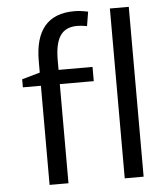

<svg xmlns="http://www.w3.org/2000/svg" viewBox="-55 -852 790 901"><g transform="rotate(-5 339.5 -401.0)"><path d="M336 -732Q281 -732 256 -695Q231 -658 231 -581V-534H391V-467H231V0H142V-467H57V-505L142 -529V-583Q142 -802 328 -802Q358 -802 393 -794L382 -727Q357 -732 336 -732ZM496 -800H585V0H496Z"/></g></svg>

Font: Martel Sans
Style: Regular
Weight: 400
Designer: Dan Reynolds and Mathieu Réguer
Foundry: Dan Reynolds and Mathieu Réguer
Version: Version 1.001;PS 001.001;hotconv 1.0.70;makeotf.lib2.5.58329